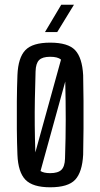

<svg xmlns="http://www.w3.org/2000/svg" viewBox="-20 -788 426 815"><path d="M193 7Q119 7 88 -25Q57 -57 54 -131Q52 -181 51.5 -240Q51 -299 51.5 -358Q52 -417 54 -469Q57 -543 87.5 -575Q118 -607 193 -607Q269 -607 299 -575Q329 -543 333 -469Q334 -418 334.5 -359.5Q335 -301 334.5 -242Q334 -183 333 -131Q329 -57 299 -25Q269 7 193 7ZM131 -485Q129 -422 128 -366.5Q127 -311 127.5 -256.5Q128 -202 130 -141L239 -535Q225 -547 193 -547Q160 -547 146 -533Q132 -519 131 -485ZM193 -53Q226 -53 240.5 -67Q255 -81 256 -115Q259 -205 259 -280.5Q259 -356 257 -442L152 -62Q166 -53 193 -53ZM171 -652 240 -768H294L223 -652Z"/></svg>

Font: Big Shoulders Display Medium
Style: Regular
Weight: 500
Designer: Patric King
Foundry: XO Type Co
Version: Version 1.000; ttfautohint (v1.8.2)